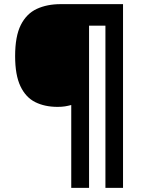

<svg xmlns="http://www.w3.org/2000/svg" viewBox="-20 -780 689 927"><path d="M574 127H489V-656H410V127H324V-273Q309 -269 294 -266.5Q279 -264 258 -264Q196 -264 150 -287Q104 -310 78.5 -364Q53 -418 53 -509Q53 -605 80.5 -659.5Q108 -714 157.5 -737Q207 -760 273 -760H574Z"/></svg>

Font: Noto Sans ExtraBold
Style: Regular
Weight: 800
Designer: Monotype Design Team
Foundry: Monotype Imaging Inc.
Version: Version 2.007